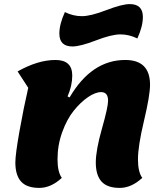

<svg xmlns="http://www.w3.org/2000/svg" viewBox="-20 -893 798 938"><path d="M334 -666Q270 -666 270 -729Q270 -775 297 -834Q337 -814 380 -814Q423 -814 499.5 -843.5Q576 -873 614 -873Q678 -873 678 -810Q678 -764 651 -705Q611 -725 568 -725Q525 -725 448.5 -695.5Q372 -666 334 -666ZM172 25Q111 25 83 -6Q55 -37 55 -99Q55 -139 75.5 -254Q96 -369 118 -464L66 -544Q165 -600 251 -600Q333 -600 333 -524Q333 -474 310 -422L320 -417Q427 -600 592 -600Q713 -600 713 -479Q713 -427 683.5 -303Q654 -179 654 -115Q654 -53 675 -24Q622 25 565 25Q504 25 476 -6Q448 -37 448 -99Q448 -159 478 -264.5Q508 -370 508 -401Q508 -443 474 -443Q446 -443 410 -418.5Q374 -394 340.5 -352.5Q307 -311 284 -247.5Q261 -184 261 -115Q261 -53 282 -24Q229 25 172 25Z"/></svg>

Font: Lemonada
Style: Bold
Weight: 700
Designer: Mohamed Gaber (Arabic), Eduardo Tunni (Latin)
Foundry: Kief Type Foundry
Version: Version 4.004